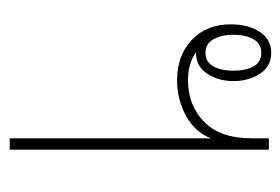

<svg xmlns="http://www.w3.org/2000/svg" viewBox="-114 -480 593 406"><g transform="rotate(90 183.0 -276.5)"><path d="M272 0V-426Q260 -393 225.5 -373.5Q191 -354 149 -354Q97 -354 64 -385Q31 -416 31 -467Q31 -505 47 -529Q63 -553 91 -553Q120 -553 135.5 -529Q151 -505 151 -473Q151 -442 135.5 -418Q120 -394 92 -394Q91 -394 90 -394Q114 -377 149 -377Q202 -377 237 -411Q272 -445 272 -512V-548H296V0ZM91 -414Q111 -414 120 -431Q129 -448 129 -473Q129 -499 120 -515.5Q111 -532 91 -532Q72 -532 62.5 -515.5Q53 -499 53 -473Q53 -448 62.5 -431Q72 -414 91 -414Z"/></g></svg>

Font: Noto Sans Thai Looped ExtraCondensed Thin
Style: Regular
Weight: 100
Width: 2
Designer: Sasikarn Vongin, Ben Mitchell
Foundry: The Fontpad Ltd
Version: Version 1.001; ttfautohint (v1.8.4.7-5d5b)